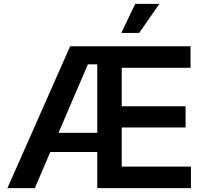

<svg xmlns="http://www.w3.org/2000/svg" viewBox="-20 -965 1049 985"><path d="M18.1 0 339.8 -727.5H957.5V-617.2H604.5V-419.9H932.1V-311H604.5V-110.4H959.5V0H479V-634.8H430.7L158.7 0ZM187 -185.1V-283.7H540V-185.1ZM602.1 -795.9 673.8 -945.3H797.9L693.8 -795.9Z"/></svg>

Font: Inter 20pt SemiBold
Style: Regular
Weight: 600
Version: Version 4.001;git-66647c0bb